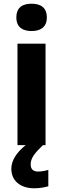

<svg xmlns="http://www.w3.org/2000/svg" viewBox="-20 -781 339 1033"><path d="M150 -761C105 -761 68 -744 68 -687C68 -632 105 -614 150 -614C194 -614 232 -632 232 -687C232 -744 194 -761 150 -761ZM145 104C145 70 166 43 211 0H225V-546H74V0H118C67 41 41 84 41 127C41 192 90 232 164 232C196 232 219 227 240 221V133C227 137 204 142 185 142C161 142 145 131 145 104Z"/></svg>

Font: Noto Sans Lao UI
Style: Bold
Weight: 700
Designer: Monotype Design Team
Foundry: Monotype Imaging Inc.
Version: Version 2.000